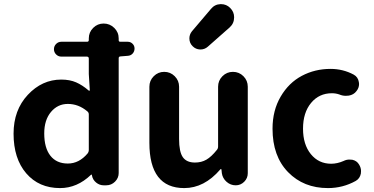

<svg xmlns="http://www.w3.org/2000/svg" viewBox="-20 -914 1847 947"><path d="M412.1 -157.2Q418 -165 418 -174.8V-349.6Q418 -359.4 410.2 -365.2Q367.2 -401.4 314.5 -401.4Q264.6 -401.4 231.4 -361.8Q198.2 -322.3 198.2 -255.9Q198.2 -184.6 228.5 -146Q258.8 -107.4 314.5 -107.4Q370.1 -107.4 412.1 -157.2ZM610.4 -708Q624 -708 633.8 -698.2Q643.6 -688.5 643.6 -674.8Q643.6 -660.2 634.3 -649.9Q625 -639.6 610.4 -638.7L573.2 -635.7Q565.4 -634.8 565.4 -627V-60.5Q565.4 -36.1 547.4 -18.1Q529.3 0 503.9 0H491.2Q470.7 0 454.1 -13.7Q437.5 -27.3 433.6 -47.9V-51.8Q432.6 -52.7 431.2 -52.7Q429.7 -52.7 428.7 -51.8Q360.4 13.7 276.4 13.7Q171.9 13.7 109.4 -59.1Q46.9 -131.8 46.9 -254.9Q46.9 -371.1 117.2 -446.3Q187.5 -521.5 282.2 -521.5Q324.2 -521.5 355.5 -507.8Q386.7 -494.1 417 -467.8Q418.9 -465.8 421.4 -466.8Q423.8 -467.8 422.9 -470.7L418 -548.8V-625Q418 -634.8 408.2 -634.8H282.2Q267.6 -634.8 256.8 -645.5Q246.1 -656.2 246.1 -671.4Q246.1 -686.5 256.8 -697.3Q267.6 -708 282.2 -708H409.2Q418 -708 418 -716.8V-724.6Q418 -754.9 439.5 -776.4Q460.9 -797.9 491.2 -797.9Q521.5 -797.9 543.5 -776.4Q565.4 -754.9 565.4 -724.6V-715.8Q565.4 -708 573.2 -708Z M888.7 13.7Q716.8 13.7 716.8 -210V-486.3Q716.8 -516.6 738.3 -538.1Q759.8 -559.6 790 -559.6Q820.3 -559.6 841.8 -538.1Q863.3 -516.6 863.3 -486.3V-228.5Q863.3 -165 881.8 -138.7Q900.4 -112.3 941.4 -112.3Q973.6 -112.3 998 -126.5Q1022.5 -140.6 1049.8 -174.8Q1055.7 -181.6 1055.7 -191.4V-486.3Q1055.7 -516.6 1077.1 -538.1Q1098.6 -559.6 1128.9 -559.6Q1159.2 -559.6 1180.7 -538.1Q1202.1 -516.6 1202.1 -486.3V-59.6Q1202.1 -35.2 1184.6 -17.6Q1167 0 1142.6 0Q1117.2 0 1097.7 -17.1Q1078.1 -34.2 1074.2 -59.6L1072.3 -78.1Q1071.3 -80.1 1069.3 -80.1Q1067.4 -80.1 1066.4 -78.1Q987.3 13.7 888.7 13.7ZM1004.9 -683.6Q989.3 -669.9 968.8 -669.9Q967.8 -669.9 966.8 -669.9Q945.3 -670.9 930.7 -685.5Q914.1 -701.2 914.1 -724.6Q914.1 -744.1 926.8 -759.8L1020.5 -870.1Q1039.1 -892.6 1067.4 -893.6Q1068.4 -893.6 1070.3 -893.6Q1096.7 -893.6 1115.2 -875Q1134.8 -855.5 1134.8 -829.1Q1134.8 -798.8 1113.3 -779.3Z M1597.7 13.7Q1477.5 13.7 1400.9 -64.9Q1324.2 -143.6 1324.2 -279.3Q1324.2 -369.1 1364.3 -437.5Q1404.3 -505.9 1468.8 -540Q1533.2 -574.2 1610.4 -574.2Q1671.9 -574.2 1724.6 -545.9Q1746.1 -534.2 1750 -508.8Q1751 -503.9 1751 -500Q1751 -480.5 1738.3 -464.8Q1724.6 -446.3 1700.2 -442.4Q1692.4 -441.4 1685.5 -441.4Q1668.9 -441.4 1653.3 -448.2Q1635.7 -454.1 1617.2 -454.1Q1553.7 -454.1 1514.2 -406.2Q1474.6 -358.4 1474.6 -279.3Q1474.6 -201.2 1513.2 -153.8Q1551.8 -106.4 1613.3 -106.4Q1643.6 -106.4 1674.8 -120.1Q1688.5 -127 1703.1 -127Q1710 -127 1717.8 -126Q1740.2 -121.1 1751 -102.5Q1760.7 -86.9 1760.7 -70.3Q1760.7 -63.5 1759.8 -57.6Q1754.9 -33.2 1734.4 -21.5Q1670.9 13.7 1597.7 13.7Z"/></svg>

Font: Gen Jyuu GothicX Bold
Style: Bold
Weight: 700
Designer: Ryoko NISHIZUKA (kana &amp; ideographs); Paul D. Hunt (Latin, Greek &amp; Cyrillic); Wenlong ZHANG (bopomofo); Sandoll C
Version: Version 1.058.20140828